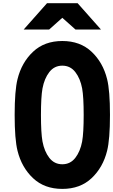

<svg xmlns="http://www.w3.org/2000/svg" viewBox="-20 -1187 717 1217"><path d="M278 -1166.7H472L619.8 -1000H458.3L375 -1074.2L291.7 -1000H130.2ZM249.3 -290.4Q261.1 -227.2 292.6 -186.5Q324.2 -145.8 375 -145.8Q425.8 -145.8 457.4 -186.5Q488.9 -227.2 500.7 -290.4Q510.4 -344.4 510.4 -458.3Q510.4 -572.9 500.7 -626.3Q488.9 -689.5 457.4 -730.1Q425.8 -770.8 375 -770.8Q324.2 -770.8 292.6 -730.1Q261.1 -689.5 249.3 -626.3Q239.6 -572.9 239.6 -458.3Q239.6 -343.8 249.3 -290.4ZM91.1 -685.5Q117.2 -791 189.5 -859Q261.7 -927.1 375 -927.1Q488.3 -927.1 560.5 -859Q632.8 -791 658.9 -685.5Q677.1 -613.3 677.1 -458.3Q677.1 -303.4 658.9 -231.1Q632.8 -125.7 560.5 -57.6Q488.3 10.4 375 10.4Q261.7 10.4 189.5 -57.6Q117.2 -125.7 91.1 -231.1Q72.9 -303.4 72.9 -458.3Q72.9 -613.3 91.1 -685.5Z"/></svg>

Font: TypoPRO Monoid
Style: Bold
Weight: 700
Width: 4
Monospace: yes
Designer: Andreas Larsen (@larsenwork)
Version: Version 0.61